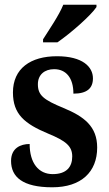

<svg xmlns="http://www.w3.org/2000/svg" viewBox="-20 -786 462 816"><path d="M163 -619V-606H224C281 -645 367 -721 390 -756V-766H249C231 -721 190 -662 163 -619ZM202 10C325 10 393 -55 393 -159C393 -249 337 -291 250 -327C165 -362 141 -381 141 -428C141 -469 170 -492 210 -492C260 -492 292 -456 292 -388C350 -388 375 -411 375 -453C375 -502 331 -547 222 -547C110 -547 35 -495 35 -393C35 -301 84 -260 185 -218C260 -187 287 -165 287 -121C287 -77 263 -46 204 -46C144 -46 106 -93 106 -174C68 -174 27 -157 27 -102C27 -34 76 10 202 10Z"/></svg>

Font: Noto Serif Thai Condensed
Style: Bold
Weight: 700
Width: 3
Designer: Monotype Design Team
Foundry: Monotype Imaging Inc.
Version: Version 2.002